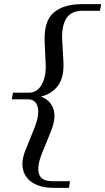

<svg xmlns="http://www.w3.org/2000/svg" viewBox="-20 -760 507 924"><path d="M317 112 312 144H235Q180 144 141.5 122Q103 100 91.5 58.5Q80 17 104 -41L147 -147Q170 -206 161.5 -244Q153 -282 114 -282H37L42 -314H119Q159 -314 180.5 -352.5Q202 -391 200 -449L195 -555Q190 -658 238 -699Q286 -740 373 -740H467L461 -708H376Q323 -708 300 -672.5Q277 -637 279 -574L285 -468Q290 -392 261 -350.5Q232 -309 177 -295Q221 -279 236.5 -237Q252 -195 225 -128L182 -22Q157 41 167.5 76.5Q178 112 232 112Z"/></svg>

Font: Inria Serif
Style: Italic
Weight: 400
Italic angle: -10°
Designer: Black Foundry Team
Foundry: Black Foundry
Version: Version 1.000; ttfautohint (v1.8.3)